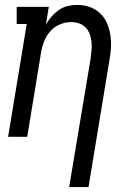

<svg xmlns="http://www.w3.org/2000/svg" viewBox="-20 -558 540 783"><path d="M262 205 350 -322Q352 -339 353.5 -356Q355 -373 353 -389Q351 -405 345.5 -420Q340 -435 329 -446Q318 -457 303 -462.5Q288 -468 271 -468Q248 -468 225.5 -459Q203 -450 186.5 -432Q170 -414 161 -392Q152 -370 148 -347L91 0H13L89 -460H48V-530H179L167 -456Q176 -474 189.5 -489.5Q203 -505 220 -517Q237 -529 256.5 -533.5Q276 -538 295 -538Q321 -538 345.5 -529.5Q370 -521 388 -504Q406 -487 416 -464Q426 -441 430 -415.5Q434 -390 432.5 -363.5Q431 -337 426 -311L341 205Z"/></svg>

Font: Iosevka Slab Oblique
Style: Regular
Weight: 400
Italic angle: -9°
Monospace: yes
Designer: Belleve Invis
Foundry: Belleve Invis
Version: Version 11.1.1; ttfautohint (v1.8.3)